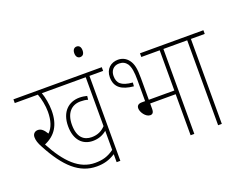

<svg xmlns="http://www.w3.org/2000/svg" viewBox="-123 -1036 1580 1266"><g transform="rotate(-20 666.5 -403.5)"><path d="M524 -596H620V-622H0V-596H162C176 -561 186 -509 186 -468C186 -407 171 -360 140 -331C120 -364 103 -377 81 -377C62 -377 45 -364 45 -340C45 -319 51 -297 70 -263C156 -102 245 -18 367 -18C416 -18 456 -29 498 -56V0H524ZM401 -211C347 -211 305 -243 305 -332C305 -413 346 -458 410 -458C431 -458 446 -456 462 -451L465 -477C450 -481 431 -484 412 -484C338 -484 278 -434 278 -332C278 -234 330 -185 400 -185C441 -185 473 -199 498 -220V-86C455 -55 418 -44 364 -44C254 -44 171 -127 94 -271C171 -304 212 -365 212 -467C212 -512 202 -564 190 -596H498V-253C475 -228 444 -211 401 -211Z M481 -770C481 -744 495 -733 509 -733C526 -733 539 -743 539 -770C539 -794 528 -807 510 -807C494 -807 481 -795 481 -770Z M736 -632C688 -632 647 -600 647 -541C647 -469 694 -439 776 -431L778 -457C697 -464 673 -491 673 -541C673 -577 695 -606 735 -606C760 -606 778 -596 791 -578C807 -553 812 -517 812 -462V-314H789C762 -314 753 -301 753 -284C753 -258 781 -215 813 -215C828 -215 838 -224 838 -249V-288H1017V0H1043V-596H1140V-622H888V-596H1017V-314H838V-467C838 -535 830 -568 811 -594C792 -620 766 -632 736 -632Z M1236 -596H1333V-622H1127V-596H1210V0H1236Z"/></g></svg>

Font: Noto Sans Condensed Thin
Style: Italic
Weight: 100
Width: 3
Italic angle: -12°
Designer: Monotype Design Team
Foundry: Monotype Imaging Inc.
Version: Version 2.013